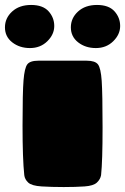

<svg xmlns="http://www.w3.org/2000/svg" viewBox="-31 -751 505 775"><path d="M124 -506H319Q353 -506 364.5 -491Q376 -476 379.5 -424.5Q383 -373 383 -236.5Q383 -100 377 -44Q374 -27 360 -14Q346 -1 310.5 1.5Q275 4 226 4Q177 4 137 1.5Q97 -1 83 -14Q69 -27 67 -44Q60 -109 60 -243.5Q60 -378 64 -427Q68 -476 79 -491Q90 -506 124 -506ZM-11 -640.5Q-11 -678 18 -704.5Q47 -731 94.5 -731Q142 -731 165 -705.5Q188 -680 188 -646Q188 -612 160 -584.5Q132 -557 90 -557Q48 -557 18.5 -580Q-11 -603 -11 -640.5ZM255 -640.5Q255 -678 284 -704.5Q313 -731 360.5 -731Q408 -731 431 -705.5Q454 -680 454 -646Q454 -612 426 -584.5Q398 -557 356 -557Q314 -557 284.5 -580Q255 -603 255 -640.5Z"/></svg>

Font: Chango
Style: Regular
Weight: 400
Designer: Manuel Lupez
Foundry: Fontstage
Version: Version 1.001